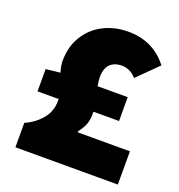

<svg xmlns="http://www.w3.org/2000/svg" viewBox="-129 -815 860 923"><g transform="rotate(20 301.5 -354.0)"><path d="M167 -278V-289H59V-403L132 -411Q122 -444 122 -468Q122 -540 155 -594.5Q188 -649 245 -678.5Q302 -708 373 -708Q500 -708 576 -610L473 -508Q441 -544 399 -544Q361 -544 339 -522.5Q317 -501 317 -456Q317 -438 322 -411H476V-289H345V-276Q345 -247 337 -225Q329 -203 308 -176V-170H575V0H51V-125Q100 -146 133.5 -185.5Q167 -225 167 -278Z"/></g></svg>

Font: Nebula Sans Black
Style: Regular
Weight: 900
Designer: Paul D. Hunt for Adobe (as Source Sans)
Foundry: Nebula Entertainment & Broadcasting LLC
Version: Version 1.010